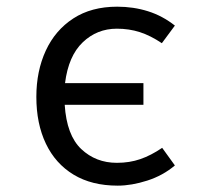

<svg xmlns="http://www.w3.org/2000/svg" viewBox="-20 -558 640 589"><path d="M339.5 -537.5Q389.5 -537.5 434 -523.5Q478.5 -509.5 516.5 -479.5L476.5 -425.5Q441.5 -449 408.8 -459.5Q376 -470 338.5 -470Q277.5 -470 233.8 -428.2Q190 -386.5 179.5 -303H420V-236.5H178.5Q184.5 -143 229.2 -100.8Q274 -58.5 338.5 -58.5Q377.5 -58.5 410.2 -69.8Q443 -81 477.5 -104.5L516.5 -50.5Q480 -19.5 431.8 -4Q383.5 11.5 341 11.5Q261.5 11.5 205.8 -22.2Q150 -56 120.8 -117.2Q91.5 -178.5 91.5 -261Q91.5 -340 120.5 -402.8Q149.5 -465.5 205 -501.5Q260.5 -537.5 339.5 -537.5Z"/></svg>

Font: Fira Code Light
Style: Regular
Weight: 400
Monospace: yes
Version: Version 5.002